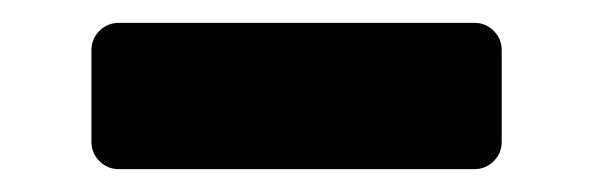

<svg xmlns="http://www.w3.org/2000/svg" viewBox="-20 -384 519 168"><path d="M84 -236Q74 -236 67 -243Q60 -250 60 -260V-340Q60 -350 67 -357Q74 -364 84 -364H395Q405 -364 412 -357Q419 -350 419 -340V-260Q419 -250 412 -243Q405 -236 395 -236Z"/></svg>

Font: Rubik SemiBold
Style: Regular
Weight: 600
Designer: Hubert and Fischer
Foundry: Hubert and Fischer
Version: Version 2.300;gftools[0.9.30]